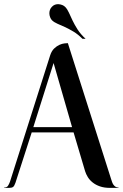

<svg xmlns="http://www.w3.org/2000/svg" viewBox="-20 -914 597 934"><path d="M556.2 -2Q547.4 -2 541.5 -5.9Q535.6 -9.8 531.5 -15.9Q527.3 -22 524.9 -29.5Q522.5 -37.1 520 -44.4L310.1 -704.1Q305.2 -704.1 293.7 -702.9Q282.2 -701.7 269 -695.8Q255.9 -689.9 243.4 -678Q231 -666 224.1 -645L28.8 -30.8Q24.4 -18.6 19 -10.3Q13.7 -2 1 -2Q0 -2 0 -1Q0 0 1 0H23.9Q37.6 0 43.7 -4.6Q49.8 -9.3 55.2 -24.9L134.3 -270H337.9L394 -81.1Q398.4 -66.9 407.2 -52.5Q416 -38.1 430.7 -26.4Q445.3 -14.6 466.3 -7.3Q487.3 0 515.6 0H556.2Q557.1 0 557.1 -1Q557.1 -2 556.2 -2ZM240.7 -607.4 330.6 -295.4H142.1ZM266.1 -893.6Q286.6 -891.1 296.9 -880.4Q307.6 -869.6 315.2 -852.5Q322.8 -835.4 332.8 -814.5Q342.8 -793.5 357.4 -770.5Q372.1 -747.6 396.5 -725.1H381.3Q359.4 -747.1 337.4 -760.3Q315.4 -773.4 295.7 -782.5Q275.9 -791.5 259.3 -798.6Q242.7 -805.7 232.4 -815.9Q227.1 -821.8 223.9 -830.1Q220.7 -838.4 220.2 -847.4Q219.7 -856.4 222.7 -865.2Q225.6 -874 232.4 -880.9Q245.6 -895 266.1 -893.6Z"/></svg>

Font: Unique
Style: Regular
Weight: 400
Designer: Anna Pocius (aka Artmaker)
Foundry: Anna Pocius
Version: Version 1.000 2013 initial release